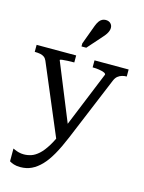

<svg xmlns="http://www.w3.org/2000/svg" viewBox="-143 -847 875 1163"><g transform="rotate(15 294.5 -265.5)"><path d="M332 -46 319 -9 270 15 82 -430Q76 -444 66 -451.5Q56 -459 41 -462Q26 -465 7 -465H6V-509H254V-465H252Q232 -465 212 -464Q192 -463 178.5 -461.5Q165 -460 165 -456ZM341 -17Q314 48 287 95.5Q260 143 231.5 172.5Q203 202 171.5 217Q140 232 102 232Q77 232 60.5 226.5Q44 221 33 214V134Q36 135 45.5 139.5Q55 144 70 148Q85 152 102 152Q125 152 148 144.5Q171 137 195 115.5Q219 94 244 53Q269 12 295 -53L302 -72L453 -442Q453 -449 441 -454Q429 -459 410 -462Q391 -465 372 -465H369V-509H583V-465Q568 -465 554 -461Q540 -457 528 -447.5Q516 -438 508 -419ZM316 -711Q323 -729 331 -740.5Q339 -752 349.5 -757.5Q360 -763 372 -763Q391 -763 402.5 -752Q414 -741 414 -724Q414 -715 410.5 -705Q407 -695 400.5 -685Q394 -675 385 -665L301 -570H271V-589Z"/></g></svg>

Font: Roboto Serif 28pt
Style: Regular
Weight: 400
Designer: Greg Gazdowicz
Foundry: Commercial Type
Version: Version 1.008